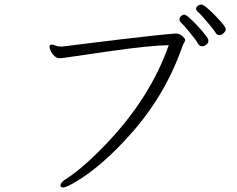

<svg xmlns="http://www.w3.org/2000/svg" viewBox="-20 -803 1040 842"><path d="M906 -686Q921 -667 926.5 -658Q932 -649 942 -649Q952 -649 961 -658Q970 -667 970 -674.5Q970 -682 956.5 -698.5Q943 -715 924 -734.5Q905 -754 888 -768.5Q871 -783 862.5 -783Q854 -783 847 -777Q840 -771 840 -764Q840 -757 851.5 -747.5Q863 -738 906 -686ZM866 -600Q876 -600 885 -607.5Q894 -615 894 -622Q894 -629 891.5 -634Q889 -639 875.5 -656Q862 -673 844 -692Q826 -711 810.5 -725Q795 -739 788 -739Q781 -739 774 -732Q767 -725 767 -717.5Q767 -710 775 -703Q783 -696 812 -661Q841 -626 850 -609Q856 -600 866 -600ZM255 -599H247Q233 -599 224.5 -603Q216 -607 208 -607H205Q197 -606 197 -598.5Q197 -591 202.5 -579Q208 -567 218.5 -557.5Q229 -548 237.5 -548Q246 -548 249 -548Q252 -548 279 -552Q306 -556 469 -579.5Q632 -603 720 -605Q639 -373 442 -168Q340 -62 266 -16Q245 -1 245 10Q245 19 258 19Q271 19 316 -8Q428 -75 552 -214Q706 -386 781 -603Q784 -611 788 -617Q792 -623 792 -628.5Q792 -634 779.5 -645Q767 -656 751 -656Q679 -651 506 -630Q436 -622 371 -613.5Q306 -605 255 -599Z"/></svg>

Font: LXGW WenKai Mono TC Light
Style: Regular
Weight: 300
Designer: LXGW / Fontworks Inc.
Foundry: LXGW / Fontworks Inc.
Version: Version 1.330